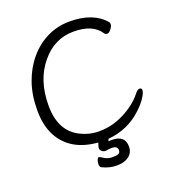

<svg xmlns="http://www.w3.org/2000/svg" viewBox="-157 -832 1017 1131"><g transform="rotate(-20 351.5 -266.5)"><path d="M404 28Q486 28 486 99Q486 136 458 158Q430 180 382.5 180Q335 180 291 158Q281 152 281 136.5Q281 121 286 109Q291 97 296.5 97Q302 97 314 105Q342 125 371.5 125Q401 125 412 119.5Q423 114 423 98Q423 72 386 72Q372 72 352 76H347Q334 76 324.5 67Q315 58 315 49.5Q315 41 324 15Q154 2 86 -124Q51 -190 51 -285.5Q51 -381 78 -457.5Q105 -534 153.5 -591.5Q202 -649 267 -681Q332 -713 408 -713Q557 -713 628 -628Q631 -624 631 -613.5Q631 -603 618 -586Q605 -569 593.5 -569Q582 -569 576 -578Q530 -649 409.5 -649Q289 -649 208 -550Q123 -449 123 -288.5Q123 -128 238 -72Q292 -45 350.5 -45Q409 -45 460 -62.5Q511 -80 558 -112Q605 -144 636 -185Q648 -200 661 -200Q674 -200 674 -185.5Q674 -171 655 -141Q636 -111 600 -78Q512 4 388 15L383 29Q388 28 394 28Z"/></g></svg>

Font: LXGW WenKai Lite
Style: Regular
Weight: 400
Designer: LXGW / Fontworks Inc.
Foundry: LXGW / Fontworks Inc.
Version: Version 1.511; March 25, 2025